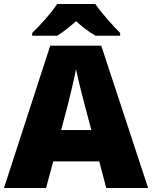

<svg xmlns="http://www.w3.org/2000/svg" viewBox="-20 -1013 766 967"><path d="M460 -993H268C238 -947 180 -883 142 -847V-833H268C303 -855 328 -876 363 -906C398 -876 426 -853 461 -833H585V-847C551 -881 491 -947 460 -993ZM515 -66H726L490 -783H233L0 -66H212L248 -200H480ZM409 -475 440 -358H288L319 -475C331 -522 354 -616 363 -665C372 -616 399 -513 409 -475Z"/></svg>

Font: Noto Sans Malayalam UI Black
Style: Regular
Weight: 900
Designer: Jelle Bosma - Monotype Design Team
Foundry: Monotype Imaging Inc.
Version: Version 2.104